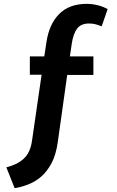

<svg xmlns="http://www.w3.org/2000/svg" viewBox="-20 -770 606 997"><path d="M329 -381 280 -32C274 11 263 48 248 77C232 106 214 130 193 148C172 166 149 179 126 188C102 197 79 204 56 207L13 99C49 90 79 76 102 55C125 35 140 4 146 -38L196 -382H135V-477H210L221 -550C230 -611 251 -660 286 -696C321 -732 369 -750 431 -750C451 -750 471 -747 491 -742C510 -737 526 -730 539 -723L508 -633C498 -638 487 -641 476 -644C465 -647 453 -648 442 -648C415 -648 394 -639 381 -622C367 -604 357 -576 352 -539L343 -477H465V-381Z"/></svg>

Font: Holmes&Hills Bold
Style: Bold
Weight: 500
Designer: Noopur Datye, Girish Dalvi, Yashodeep Gholap, Pallavi Karambelkar
Foundry: Ek Type
Version: ""